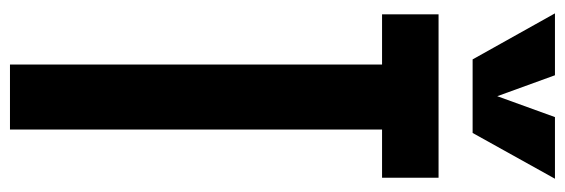

<svg xmlns="http://www.w3.org/2000/svg" viewBox="-394 -739 1133 385"><g transform="rotate(90 172.5 -546.5)"><path d="M109.4 0V-746.1H8.8V-859.4H336.4V-746.1H239.7V0ZM99.1 -927.7 6.8 -1092.8H130.9L172.9 -977.1L214.8 -1092.8H338.4L246.6 -927.7Z"/></g></svg>

Font: Antonio
Style: Bold
Weight: 700
Designer: Vernon Adams
Foundry: Vernon Adams
Version: Version 1.002